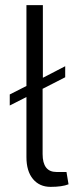

<svg xmlns="http://www.w3.org/2000/svg" viewBox="-20 -720 301 748"><path d="M239 -50 247 -2Q222 8 177 8Q134 8 108.5 -22.5Q83 -53 83 -108V-342L18 -309V-352L83 -385V-700H147V-417L234 -462V-419L146 -374V-120Q146 -50 200 -50Z"/></svg>

Font: exo2condensed_l
Style: Regular
Weight: 300
Width: 3
Designer: Natanael Gama
Version: Version 1.001;PS 001.001;hotconv 1.0.70;makeotf.lib2.5.58329